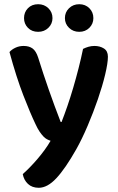

<svg xmlns="http://www.w3.org/2000/svg" viewBox="-20 -702 561 911"><path d="M148 -114Q124 -164 91 -249Q58 -334 25 -455Q35 -467 53 -475.5Q71 -484 92 -484Q118 -484 134.5 -472Q151 -460 161 -429Q208 -278 268 -123H272Q285 -156 299.5 -198Q314 -240 327.5 -286Q341 -332 353 -379Q365 -426 374 -470Q386 -476 399.5 -480Q413 -484 428 -484Q454 -484 473 -472Q492 -460 492 -433Q492 -403 479 -348.5Q466 -294 444.5 -231.5Q423 -169 396 -105.5Q369 -42 342 6Q290 98 247.5 143.5Q205 189 164 189Q132 189 112.5 170.5Q93 152 88 124Q104 110 122 91.5Q140 73 158 52Q176 31 192 9Q208 -13 220 -34Q211 -37 202.5 -41.5Q194 -46 185.5 -55Q177 -64 167.5 -78Q158 -92 148 -114ZM229 -616Q229 -589 209.5 -570Q190 -551 161 -551Q131 -551 112.5 -570Q94 -589 94 -616Q94 -644 112.5 -663Q131 -682 161 -682Q190 -682 209.5 -663Q229 -644 229 -616ZM423 -616Q423 -589 404 -570Q385 -551 356 -551Q327 -551 307.5 -570Q288 -589 288 -616Q288 -644 307.5 -663Q327 -682 356 -682Q385 -682 404 -663Q423 -644 423 -616Z"/></svg>

Font: Baloo Paaji 2 SemiBold
Style: Regular
Weight: 600
Designer: Shuchita Grover, Noopur Datye and Ek Type
Foundry: Ek Type
Version: Version 1.640;hotconv 1.0.111;makeotfexe 2.5.65597; ttfautoh